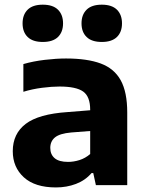

<svg xmlns="http://www.w3.org/2000/svg" viewBox="-20 -812 638 842"><path d="M225.5 10Q133.5 10 84.8 -34.2Q36 -78.5 36 -149Q36 -225.5 92.8 -268.8Q149.5 -312 276 -320.5L375.5 -328.5V-330.5Q375.5 -388.5 344.8 -410.5Q314 -432.5 241 -432.5Q207.5 -432.5 164.5 -427Q121.5 -421.5 82.5 -409.5V-531Q125.5 -543.5 176 -549.5Q226.5 -555.5 269.5 -555.5Q362.5 -555.5 421.8 -533.5Q481 -511.5 509.5 -459.8Q538 -408 538 -318.5V0H400.5L389 -53H381.5Q354 -21 313.2 -5.5Q272.5 10 225.5 10ZM200.5 -163.5Q200.5 -134.5 219.8 -118.2Q239 -102 278.5 -102Q303 -102 328.5 -110Q354 -118 375.5 -136.5V-237.5L292 -231Q242 -226.5 221.2 -209.5Q200.5 -192.5 200.5 -163.5ZM426.5 -628Q382 -628 359.8 -649.8Q337.5 -671.5 337.5 -709.5Q337.5 -747.5 359.8 -769.5Q382 -791.5 426.5 -791.5Q470.5 -791.5 492.8 -769.5Q515 -747.5 515 -709.5Q515 -671.5 492.8 -649.8Q470.5 -628 426.5 -628ZM167.5 -628Q123.5 -628 101.2 -649.8Q79 -671.5 79 -709.5Q79 -747.5 101.2 -769.5Q123.5 -791.5 167.5 -791.5Q212 -791.5 234.2 -769.5Q256.5 -747.5 256.5 -709.5Q256.5 -671.5 234.2 -649.8Q212 -628 167.5 -628Z"/></svg>

Font: Encode Sans SemiExpanded SemiExpanded
Style: Bold
Weight: 700
Width: 6
Designer: Multiple Designers
Foundry: Impallari Type
Version: Version 3.000; ttfautohint (v1.8.3) -l 8 -r 50 -G 200 -x 14 